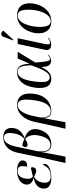

<svg xmlns="http://www.w3.org/2000/svg" viewBox="997 -1840 1083 3117"><g transform="rotate(-90 1538.5 -281.5)"><path d="M207 10C355 10 428 -40 436 -89C439 -103 434 -120 419 -125C381 -26 312 0 234 0C149 0 118 -48 135 -141C144 -197 177 -243 227 -270C258 -256 295 -235 322 -234C347 -234 376 -250 381 -281C383 -292 383 -309 372 -322C346 -316 292 -305 232 -289C203 -308 186 -346 198 -414C213 -500 260 -536 318 -536C395 -536 412 -500 392 -381C456 -381 485 -402 492 -444C501 -497 450 -546 328 -546C195 -546 115 -485 102 -409C90 -340 134 -290 216 -278V-277C114 -259 51 -216 37 -135C23 -58 67 10 207 10Z M451 240H554L629 -150H631C623 -33 675 10 754 10C904 10 978 -101 999 -217C1018 -330 946 -398 854 -419L855 -421C904 -442 997 -489 1016 -593C1032 -682 1006 -770 868 -770C741 -770 647 -685 617 -536L530 -116ZM744 -5C672 -5 630 -45 641 -206L716 -560C747 -707 800 -760 862 -760C928 -760 951 -707 930 -589C916 -509 876 -453 841 -426C808 -444 761 -458 735 -462C725 -455 712 -433 711 -421C705 -387 722 -375 747 -375C782 -376 822 -402 838 -414C880 -393 918 -311 901 -214C870 -37 804 -5 744 -5Z M1007 240H1112L1181 -124H1183C1181 -22 1226 10 1294 10C1425 10 1548 -80 1574 -268C1600 -455 1526 -546 1392 -546C1265 -546 1155 -446 1114 -243L1087 -109ZM1292 0C1230 0 1193 -25 1189 -159L1207 -253C1246 -457 1316 -536 1389 -536C1479 -536 1495 -450 1468 -258C1440 -57 1365 0 1292 0Z M1819 10C1909 10 1967 -61 2005 -147H2009C2016 -35 2041 6 2112 6C2157 6 2188 -19 2207 -36L2202 -44C2189 -33 2162 -11 2141 -11C2113 -11 2096 -34 2082 -250L2257 -536H2148L2068 -354H2062C2052 -501 2008 -546 1921 -546C1798 -546 1702 -450 1674 -257C1647 -65 1713 10 1819 10ZM1838 -17C1772 -17 1749 -87 1776 -278C1803 -474 1859 -536 1932 -536C2001 -536 2032 -488 2037 -317C1954 -87 1909 -17 1838 -17Z M2450 -606 2595 -764 2597 -776C2566 -810 2518 -818 2499 -766L2441 -610ZM2375 8C2424 8 2464 -19 2484 -36L2478 -44C2456 -28 2434 -11 2410 -11C2380 -11 2368 -25 2383 -96L2477 -536H2383L2287 -84C2272 -14 2322 8 2375 8Z M2748 10C2953 10 3044 -197 3044 -339C3044 -486 2959 -546 2854 -546C2651 -546 2556 -345 2556 -197C2556 -58 2635 10 2748 10ZM2750 0C2695 0 2660 -48 2660 -179C2660 -315 2713 -536 2848 -536C2909 -536 2940 -485 2940 -356C2940 -220 2886 0 2750 0Z"/></g></svg>

Font: Noto Serif Display
Style: Italic
Weight: 400
Italic angle: -12°
Designer: Monotype Design Team
Foundry: Monotype Imaging Inc.
Version: Version 2.009